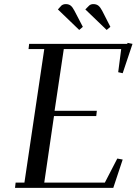

<svg xmlns="http://www.w3.org/2000/svg" viewBox="-20 -916 666 936"><path d="M53.2 0 56.2 -25.9H99.1L195.8 -676.8H119.1L122.1 -702.1H600.1L602.1 -707L626 -702.1L578.1 -559.1L556.2 -564L570.8 -676.8H291L246.1 -376H452.1L449.2 -350.1H243.2L195.8 -25.9H491.2L551.8 -143.1L578.1 -138.2L532.2 0ZM262.2 -870.1 279.8 -889.2Q288.6 -896 300.8 -896Q314.9 -896 324.2 -888.9Q333.5 -881.8 342.8 -863.8L383.8 -785.2L366.2 -770ZM396 -870.1 415 -889.2Q422.9 -896 435.1 -896Q449.7 -896 459.2 -888.7Q468.8 -881.3 478 -863.8L518.1 -785.2L500 -770Z"/></svg>

Font: Dehuti Alt
Style: Bold-Italic
Weight: 700
Version: Version 1.2